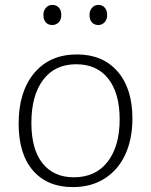

<svg xmlns="http://www.w3.org/2000/svg" viewBox="-20 -755 615 783"><path d="M520 -272Q520 -188 491 -125Q462 -62 407 -27Q352 8 277 8Q173 8 114.5 -59.5Q56 -127 56 -251Q56 -381 119.5 -457Q183 -533 294 -533Q399 -533 459.5 -463.5Q520 -394 520 -272ZM108 -254Q108 -146 153.5 -89Q199 -32 281 -32Q370 -32 419 -95.5Q468 -159 468 -268Q468 -375 421.5 -434Q375 -493 291 -493Q204 -493 156 -429.5Q108 -366 108 -254ZM157 -694Q157 -712 167.5 -723.5Q178 -735 193 -735Q210 -735 220 -724Q230 -713 230 -694Q230 -675 219.5 -664Q209 -653 193 -653Q176 -653 166.5 -664Q157 -675 157 -694ZM345 -694Q345 -712 355.5 -723.5Q366 -735 381 -735Q397 -735 407 -724Q417 -713 417 -694Q417 -675 406.5 -664Q396 -653 381 -653Q364 -653 354.5 -664Q345 -675 345 -694Z"/></svg>

Font: Bitter Pro Light
Style: Regular
Weight: 300
Designer: Sol Matas, and Bitter project Authors
Foundry: Sol Matas
Version: Version 1.010